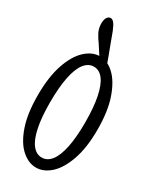

<svg xmlns="http://www.w3.org/2000/svg" viewBox="-206 -836 735 900"><g transform="rotate(30 162.0 -386.5)"><path d="M156.7 4.4Q115.7 4.4 78.6 -28.6Q41.5 -61.5 18.3 -128.2Q-4.9 -194.8 -4.9 -293.5Q-4.9 -393.6 18.3 -461.4Q41.5 -529.3 78.6 -563.5Q115.7 -597.7 156.7 -597.7Q197.8 -597.7 234.4 -563.5Q271 -529.3 294.7 -461.4Q318.4 -393.6 318.4 -293.5Q318.4 -195.3 294.7 -128.4Q271 -61.5 234.4 -28.6Q197.8 4.4 156.7 4.4ZM156.7 -49.8Q186.5 -49.8 207.8 -77.4Q229 -105 240.2 -159.2Q251.5 -213.4 251.5 -293.5Q251.5 -375 240.2 -430.4Q229 -485.8 207.8 -513.7Q186.5 -541.5 156.7 -541.5Q127 -541.5 105.5 -513.7Q84 -485.8 72.8 -430.4Q61.5 -375 61.5 -293.5Q61.5 -213.4 72.8 -159.2Q84 -105 105.5 -77.4Q127 -49.8 156.7 -49.8ZM210.9 -560.1 192.4 -536.6Q178.2 -558.1 164.1 -579.8Q149.9 -601.6 136.2 -623.3Q122.6 -645 107.4 -666.5Q92.3 -690.4 88.4 -705.6Q84.5 -720.7 84.5 -732.4Q84.5 -756.3 92.3 -767.3Q100.1 -778.3 110.8 -778.3Q120.1 -778.3 129.2 -767.6Q138.2 -756.8 149.4 -729Q160.2 -699.7 170.7 -671.6Q181.2 -643.6 191.4 -616.5Q201.7 -589.4 210.9 -560.1Z"/></g></svg>

Font: Scarab Serif
Style: Condensed
Weight: 400
Designer: John Roberts
Foundry: Scarab
Version: 1.0